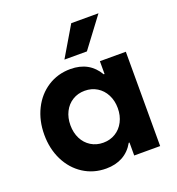

<svg xmlns="http://www.w3.org/2000/svg" viewBox="-135 -841 889 964"><g transform="rotate(-20 310.0 -359.0)"><path d="M426.8 -252Q426.8 -292 410.4 -323.7Q394 -355.5 365.2 -373Q336.4 -390.6 299.8 -390.6Q263.2 -390.6 234.4 -372.8Q205.6 -355 189.7 -323.5Q173.8 -292 173.8 -252Q173.8 -211.9 189.7 -180.4Q205.6 -148.9 234.4 -131.1Q263.2 -113.3 299.8 -113.3Q336.4 -113.3 365.2 -130.9Q394 -148.4 410.4 -180.2Q426.8 -211.9 426.8 -252ZM422.9 0V-69.3H418.9Q395.5 -27.8 357.7 -7.1Q319.8 13.7 269.5 13.7Q201.7 13.7 147.9 -21Q94.2 -55.7 64.2 -116.2Q34.2 -176.8 34.2 -252Q34.2 -327.1 64.2 -387.7Q94.2 -448.2 147.9 -482.9Q201.7 -517.6 269.5 -517.6Q370.6 -517.6 418.5 -435.5H422.9V-503.9H561.5V0ZM258.3 -572.3 353 -732.4H498.5L378.4 -572.3Z"/></g></svg>

Font: Wanted Sans
Style: Bold
Weight: 700
Designer: Original Design by Kil Hyung-jin and Kang Hanbin, Wanted Lab, Inc; Hangeul from Source Han Sans by Jang Soo-young and Ka
Foundry: Wanted Lab, Inc.
Version: Version 1.000